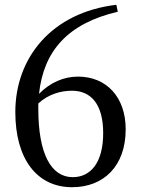

<svg xmlns="http://www.w3.org/2000/svg" viewBox="-20 -768 589 802"><path d="M140 -336C183 -375 234 -389 281 -389C359 -389 411 -334 411 -212C411 -89 359 -28 284 -28C194 -28 140 -124 140 -314ZM466 -748C195 -716 44 -526 44 -300C44 -103 135 14 281 14C413 14 505 -74 505 -228C505 -362 425 -448 306 -448C246 -448 189 -423 143 -376C162 -555 263 -670 472 -719Z"/></svg>

Font: Source Han Serif JP Medium
Style: Regular
Weight: 500
Designer: Ryoko NISHIZUKA 西塚涼子 (kana & ideographs); Frank Grießhammer (Latin, Greek & Cyrillic); Wenlong ZHANG 张文龙 (bopomofo); San
Foundry: Adobe Systems Incorporated
Version: Version 1.001;PS 1.001;hotconv 16.6.54;makeotf.lib2.5.65590